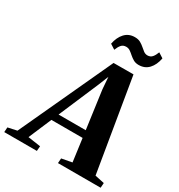

<svg xmlns="http://www.w3.org/2000/svg" viewBox="-298 -1105 1163 1249"><g transform="rotate(30 284.0 -480.0)"><path d="M-79 0 -76.5 -36.5 -9 -51 312 -745 461.5 -745.5 577 -51.5 647.5 -36.5 645 0H324.5L327 -36.5L404.5 -51L381.5 -222H147L74 -50.5L169 -36.5L166 0ZM170 -275.5H374L335 -560L328 -650L298 -575ZM459 -815Q436 -815 419.5 -824.5Q403 -834 389.2 -846.2Q375.5 -858.5 362 -868Q348.5 -877.5 331.5 -877.5Q308.5 -877.5 295.5 -862.2Q282.5 -847 273 -821.5L235.5 -845.5Q245.5 -897.5 274.5 -928.8Q303.5 -960 349 -960Q374.5 -960 391.5 -950.5Q408.5 -941 422 -929Q435.5 -917 448.2 -907.5Q461 -898 477 -897.5Q499.5 -897.5 512.5 -912.5Q525.5 -927.5 535 -953.5L572.5 -929.5Q562.5 -877 533.8 -846Q505 -815 459 -815Z"/></g></svg>

Font: Merriweather 72pt ExtraBold
Style: Italic
Weight: 800
Italic angle: -7.8°
Version: Version 2.101